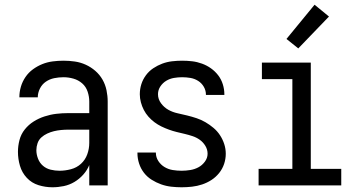

<svg xmlns="http://www.w3.org/2000/svg" viewBox="-20 -785 1540 813"><path d="M202 8Q172 8 143 -1Q114 -10 93.5 -32Q73 -54 64.5 -83Q56 -112 56 -142Q56 -167 62.5 -192Q69 -217 85 -237Q101 -257 122.5 -270.5Q144 -284 168.5 -292Q193 -300 218 -303Q243 -306 269 -306H358V-355Q358 -376 351 -397Q344 -418 328 -432Q312 -446 291 -452Q270 -458 249 -458Q229 -458 209.5 -454Q190 -450 174 -439Q158 -428 149 -410Q140 -392 140 -373H62Q62 -396 68.5 -418Q75 -440 88 -459Q101 -478 119.5 -491.5Q138 -505 159 -513.5Q180 -522 203 -525Q226 -528 249 -528Q273 -528 297 -524.5Q321 -521 343 -511Q365 -501 383.5 -485Q402 -469 414 -448Q426 -427 431 -403Q436 -379 436 -355V0H358V-86Q349 -64 332.5 -45.5Q316 -27 295 -14.5Q274 -2 250 3Q226 8 202 8ZM232 -62Q256 -62 280.5 -68.5Q305 -75 323 -91.5Q341 -108 349.5 -131.5Q358 -155 358 -180V-236H269Q254 -236 238.5 -234.5Q223 -233 208.5 -229.5Q194 -226 180 -219.5Q166 -213 155 -203Q144 -193 139 -178.5Q134 -164 134 -149Q134 -131 141 -113Q148 -95 162 -83Q176 -71 194.5 -66.5Q213 -62 232 -62Z M749 8Q727 8 705 5.5Q683 3 662 -4.5Q641 -12 622 -24Q603 -36 589.5 -53.5Q576 -71 569 -92.5Q562 -114 562 -136V-139H640V-138Q640 -119 650.5 -103Q661 -87 677 -77.5Q693 -68 711.5 -65Q730 -62 749 -62Q767 -62 785.5 -65Q804 -68 820 -76.5Q836 -85 847.5 -100.5Q859 -116 859 -134Q859 -152 849.5 -167.5Q840 -183 826 -193Q812 -203 795.5 -208.5Q779 -214 762 -218Q745 -222 728.5 -226Q712 -230 695.5 -236Q679 -242 663.5 -249.5Q648 -257 634 -267.5Q620 -278 608.5 -291Q597 -304 589 -319.5Q581 -335 576.5 -352Q572 -369 572 -386Q572 -408 578.5 -428.5Q585 -449 598 -466.5Q611 -484 629 -496Q647 -508 667 -515.5Q687 -523 708.5 -525.5Q730 -528 751 -528Q773 -528 794 -525.5Q815 -523 835.5 -515.5Q856 -508 873.5 -495.5Q891 -483 904 -466Q917 -449 923.5 -428Q930 -407 930 -386V-383H852V-384Q852 -402 843 -417.5Q834 -433 819 -442.5Q804 -452 786.5 -455Q769 -458 751 -458Q734 -458 716.5 -455Q699 -452 684 -443Q669 -434 659 -419Q649 -404 649 -386Q649 -365 662 -347.5Q675 -330 693 -320Q711 -310 731.5 -305.5Q752 -301 772.5 -296Q793 -291 812.5 -284.5Q832 -278 850 -267.5Q868 -257 884 -243.5Q900 -230 911.5 -212.5Q923 -195 929.5 -175Q936 -155 936 -134Q936 -112 929 -91Q922 -70 908 -52.5Q894 -35 875.5 -23Q857 -11 836 -4Q815 3 793 5.5Q771 8 749 8Z M1075 0V-70H1218V-450H1089V-520H1296V-70H1425V0ZM1243 -580 1193 -620 1312 -765 1373 -715Z"/></svg>

Font: Iosevka NFM
Style: Regular
Weight: 400
Monospace: yes
Designer: Belleve Invis
Foundry: Belleve Invis
Version: Version 29.0.4; ttfautohint (v1.8.4);Nerd Fonts 3.3.0